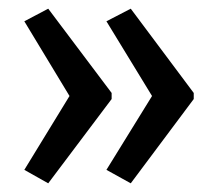

<svg xmlns="http://www.w3.org/2000/svg" viewBox="-20 -485 500 442"><path d="M426 -257V-271L281 -465L225 -436L330 -264L225 -94L281 -63ZM237 -257V-271L91 -465L36 -436L140 -264L36 -94L91 -63Z"/></svg>

Font: Noto Sans Devanagari ExtraCondensed
Style: Regular
Weight: 400
Width: 2
Designer: Jelle Bosma - Monotype Design Team
Foundry: Monotype Imaging Inc.
Version: Version 2.004